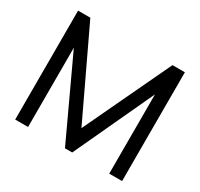

<svg xmlns="http://www.w3.org/2000/svg" viewBox="-156 -947 1193 1145"><g transform="rotate(30 440.5 -375.0)"><path d="M808.3 -750H722.9L440.6 -153.1L157.3 -750H72.9V0H161.5V-545.8L415.6 0H465.6L719.8 -546.9V-1H808.3Z"/></g></svg>

Font: Manrope3 Medium
Style: Regular
Weight: 500
Width: 4
Designer: Mikhail Sharanda
Foundry: Mikhail Sharanda
Version: Version 3.000;PS 003.000;hotconv 1.0.88;makeotf.lib2.5.64775